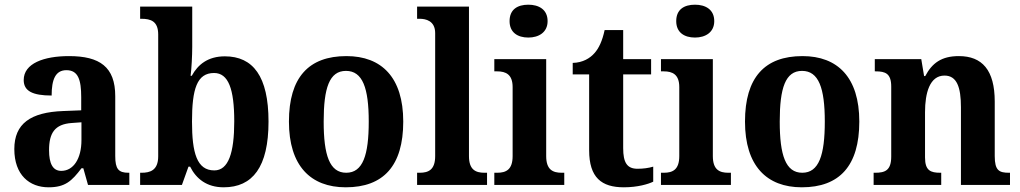

<svg xmlns="http://www.w3.org/2000/svg" viewBox="-20 -788 4347 818"><path d="M187 10C258 10 286 -17 327 -71H335L355 0H531V-52H527C485 -52 471 -68 471 -123V-378C471 -503 405 -549 274 -549C167 -549 81 -518 81 -447C81 -400 119 -381 200 -381C200 -449 216 -489 263 -489C313 -489 326 -448 326 -374V-318L250 -315C110 -310 41 -261 41 -153C41 -42 106 10 187 10ZM241 -60C205 -60 189 -91 189 -148C189 -221 213 -259 286 -264L327 -267V-191C327 -112 293 -60 241 -60Z M933 10C1056 10 1124 -76 1124 -270C1124 -463 1058 -548 938 -548C866 -548 823 -513 797 -465H792C796 -494 799 -552 799 -588V-760H577V-708H582C622 -708 654 -698 654 -641V-122C654 -61 618 -52 583 -52H577V0H755L783 -78H790C816 -26 861 10 933 10ZM893 -62C819 -62 798 -136 798 -270C798 -409 819 -477 892 -477C953 -477 978 -409 978 -271C978 -136 953 -62 893 -62Z M1453 10C1614 10 1698 -82 1698 -270C1698 -458 1606 -549 1456 -549C1295 -549 1211 -458 1211 -270C1211 -82 1303 10 1453 10ZM1455 -52C1384 -52 1359 -127 1359 -270C1359 -413 1383 -486 1454 -486C1525 -486 1551 -413 1551 -270C1551 -127 1526 -52 1455 -52Z M1757 0H2055V-52H2044C2006 -52 1978 -65 1978 -123V-760H1757V-708H1768C1793 -708 1834 -700 1834 -647V-123C1834 -65 1806 -52 1768 -52H1757Z M2231 -628C2275 -628 2313 -650 2313 -698C2313 -748 2275 -768 2231 -768C2185 -768 2151 -748 2151 -698C2151 -650 2185 -628 2231 -628ZM2086 0H2384V-52H2373C2335 -52 2307 -65 2307 -123V-536H2086V-484H2098C2135 -484 2164 -471 2164 -417V-123C2164 -65 2136 -52 2098 -52H2086Z M2638 10C2697 10 2743 -4 2763 -14V-78C2743 -72 2720 -69 2696 -69C2651 -69 2635 -96 2635 -157V-471H2754V-536H2635V-660H2556C2546 -613 2531 -582 2513 -562C2494 -540 2463 -521 2420 -520V-471H2490V-148C2490 -31 2543 10 2638 10Z M2941 -628C2985 -628 3023 -650 3023 -698C3023 -748 2985 -768 2941 -768C2895 -768 2861 -748 2861 -698C2861 -650 2895 -628 2941 -628ZM2796 0H3094V-52H3083C3045 -52 3017 -65 3017 -123V-536H2796V-484H2808C2845 -484 2874 -471 2874 -417V-123C2874 -65 2846 -52 2808 -52H2796Z M3396 10C3557 10 3641 -82 3641 -270C3641 -458 3549 -549 3399 -549C3238 -549 3154 -458 3154 -270C3154 -82 3246 10 3396 10ZM3398 -52C3327 -52 3302 -127 3302 -270C3302 -413 3326 -486 3397 -486C3468 -486 3494 -413 3494 -270C3494 -127 3469 -52 3398 -52Z M3702 0H3990V-52H3986C3945 -52 3921 -61 3921 -117V-310C3921 -392 3941 -466 4004 -466C4057 -466 4074 -416 4074 -331V0H4283V-52H4279C4237 -52 4218 -61 4218 -123V-355C4218 -490 4164 -549 4065 -549C3991 -549 3951 -519 3922 -464H3917L3905 -536H3707V-484H3711C3752 -484 3777 -475 3777 -419V-121C3777 -61 3750 -52 3708 -52H3702Z"/></svg>

Font: Noto Serif Myanmar SemiCondensed
Style: Bold
Weight: 700
Width: 4
Designer: Ben Mitchell and the Monotype Design Team
Foundry: Monotype Imaging Inc.
Version: Version 2.106